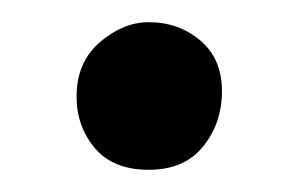

<svg xmlns="http://www.w3.org/2000/svg" viewBox="-20 -304 270 173"><path d="M49 -217Q49 -248 70 -266Q91 -284 114 -284Q141 -284 160.5 -267.5Q180 -251 180 -222Q180 -193 163 -172Q146 -151 114 -151Q82 -151 65.5 -170.5Q49 -190 49 -217Z"/></svg>

Font: Lusitana
Style: Bold
Weight: 700
Designer: Ana Paula Megda
Foundry: Ana Paula Megda
Version: Version 1.000; ttfautohint (v1.1) -l 8 -r 50 -G 200 -x 14 -D